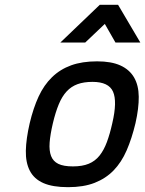

<svg xmlns="http://www.w3.org/2000/svg" viewBox="-20 -764 601 795"><path d="M382 -510Q441 -510 478.5 -493Q516 -476 535 -443.5Q554 -411 554.5 -363.5Q555 -316 541 -254Q526 -191 504.5 -141.5Q483 -92 450.5 -58.5Q418 -25 372 -7Q326 11 262 11Q198 11 159.5 -6Q121 -23 103.5 -57Q86 -91 87 -140Q88 -189 103 -254Q118 -317 140 -364.5Q162 -412 195.5 -444.5Q229 -477 274.5 -493.5Q320 -510 382 -510ZM282 -75Q321 -75 347.5 -86Q374 -97 392 -119.5Q410 -142 422.5 -175.5Q435 -209 445 -254Q466 -344 448 -384.5Q430 -425 363 -425Q327 -425 301 -415.5Q275 -406 256 -385.5Q237 -365 223.5 -332.5Q210 -300 199 -254Q188 -207 185.5 -173.5Q183 -140 191.5 -118Q200 -96 221.5 -85.5Q243 -75 282 -75ZM393 -744H469L561 -588H458L414 -665L333 -588H230Z"/></svg>

Font: Panefresco 600wt
Style: Italic
Weight: 600
Foundry: Campivisivi & Chank Co
Version: Version 1.000